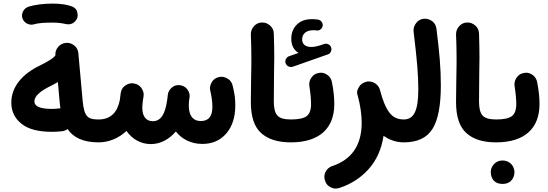

<svg xmlns="http://www.w3.org/2000/svg" viewBox="-20 -762 3097 1085"><path d="M43.9 -182.1C43.9 -132.8 63 -93.3 101.1 -63C138.7 -32.2 196.3 -17.1 273.9 -17.1C289.1 -17.1 313 -18.1 332.5 -20.5C343.3 -22 353 -26.4 361.8 -32.7C395 15.6 450.2 42.5 536.6 42.5H537.1C555.2 42.5 570.3 36.1 583 23.9C595.2 11.2 601.6 -3.9 601.6 -22C601.6 -40 595.2 -55.2 583 -67.9C570.3 -80.6 555.2 -86.9 537.1 -86.9H536.6C478 -86.9 456.1 -100.1 447.3 -189.5L422.9 -460.4C421.4 -478.5 414.1 -492.7 400.9 -503.9C387.7 -514.6 374 -520 358.9 -520C356.9 -520 355 -520 352.5 -519.5C335 -518.1 320.8 -510.7 309.6 -498C298.3 -484.9 293 -471.2 293 -456.5C293 -454.1 293 -452.1 293.5 -450.2C287.6 -440.9 276.4 -431.6 259.8 -421.4C243.2 -411.1 226.1 -401.9 208 -393.1C106.4 -344.7 43.9 -272 43.9 -182.1ZM174.3 -189.5C174.3 -220.2 211.4 -249 263.7 -274.9C279.3 -282.7 293.9 -290.5 307.1 -298.3L317.9 -177.7C318.8 -168 319.8 -158.7 321.3 -149.9C318.8 -149.9 316.9 -149.9 314.5 -149.4C300.3 -147.5 283.2 -146.5 273.9 -146.5C205.1 -146.5 174.3 -161.6 174.3 -189.5ZM106.4 -660.2C114.7 -633.3 139.6 -622.6 157.2 -622.6C161.6 -622.6 166.5 -623 171.4 -624.5C194.3 -631.8 232.4 -634.3 276.9 -634.3C305.7 -634.3 330.6 -631.3 352.1 -626C356.4 -625 360.8 -624.5 365.2 -624.5C377.4 -624.5 395.5 -627.9 409.7 -647.9C416 -656.7 418.9 -666 418.9 -676.3C418.9 -680.7 418 -688 415.5 -697.8C413.1 -707.5 404.8 -716.3 390.6 -724.1C363.8 -735.4 324.2 -741.7 276.9 -741.7C230 -741.7 178.7 -735.8 142.1 -724.6C114.3 -715.3 104.5 -690.9 104.5 -673.8C104.5 -669.4 105 -664.6 106.4 -660.2Z M472.7 -22C472.7 -3.9 479 11.2 491.2 23.9C503.9 36.1 519 42.5 537.1 42.5C597.7 42.5 652.3 17.6 694.8 -22C726.6 23.4 774.4 52.2 832.5 52.2C886.7 52.2 936 25.4 973.6 -19C1008.8 25.4 1060.5 51.3 1123.5 51.3C1180.2 51.3 1225.6 31.2 1259.3 -8.3C1293 -47.9 1309.6 -100.6 1309.6 -166C1309.6 -184.1 1308.6 -200.7 1307.1 -215.8C1305.2 -230.5 1301.3 -251 1294.9 -277.8C1290.5 -294.9 1282.2 -307.6 1269 -315.9C1255.9 -324.2 1243.7 -328.1 1232.4 -328.1C1227.1 -328.1 1222.2 -327.6 1216.8 -326.2C1199.7 -322.3 1187.5 -314 1179.2 -301.3C1170.9 -288.1 1166.5 -275.9 1166.5 -264.2C1166.5 -259.3 1167 -254.4 1168.5 -249C1175.8 -216.3 1180.2 -187 1180.2 -157.7C1180.2 -104.5 1158.7 -78.1 1115.2 -78.1C1065.9 -78.1 1046.9 -114.7 1046.9 -166C1046.9 -172.9 1047.4 -180.2 1047.9 -187.5C1049.3 -195.8 1050.3 -204.6 1051.3 -213.4C1051.8 -215.3 1051.8 -217.3 1051.8 -219.2C1051.8 -228 1049.8 -236.3 1046.4 -244.1L1045.9 -244.6C1045.9 -245.1 1045.9 -245.6 1045.4 -246.1C1044.9 -246.6 1044.9 -246.6 1044.9 -247.1L1044.4 -247.6C1035.6 -264.6 1022 -275.4 1003.4 -279.3C1002.9 -279.8 1002 -279.8 1001.5 -279.8L995.6 -280.8C993.2 -281.2 991.2 -281.2 988.8 -281.2C972.7 -281.2 959 -275.4 946.8 -263.2C941.9 -258.8 938 -253.4 935.1 -247.6C931.2 -240.7 928.7 -233.4 928.2 -225.1V-224.6C926.8 -214.8 925.3 -205.6 924.8 -197.3C913.1 -113.8 887.7 -77.1 842.8 -77.1C805.2 -77.1 784.2 -105.5 784.2 -151.9C784.2 -163.1 784.7 -173.3 788.1 -198.2L789.6 -207C790 -210 790.5 -212.9 791 -216.3C791.5 -219.7 792 -222.7 792 -226.1C792 -240.2 787.1 -253.9 777.3 -267.1C767.1 -280.3 753.4 -288.1 735.8 -290.5C732.4 -291 729 -291.5 725.6 -291.5C711.9 -291.5 698.7 -286.6 685.5 -276.9C672.4 -267.1 664.6 -253.4 662.1 -235.4C660.2 -219.2 658.7 -206.5 657.2 -197.3C643.6 -126.5 605 -86.9 537.1 -86.9C519 -86.9 503.9 -80.6 491.2 -67.9C479 -55.2 472.7 -40 472.7 -22Z M1397.5 -185.5C1397.5 -103 1417 -44.4 1456.1 -9.8C1495.1 25.4 1550.8 42.5 1623.5 42.5H1624C1642.1 42.5 1657.2 36.1 1669.9 23.9C1682.1 11.2 1688.5 -3.9 1688.5 -22C1688.5 -40 1682.1 -55.2 1669.9 -67.9C1657.2 -80.6 1642.1 -86.9 1624 -86.9H1623.5C1585.9 -86.9 1560.5 -94.2 1547.4 -109.4C1534.2 -124 1527.3 -149.9 1527.3 -187.5C1527.3 -317.9 1529.8 -394 1529.8 -437C1529.8 -479.5 1528.8 -524.4 1527.3 -572.3C1526.9 -590.3 1520 -605 1506.8 -617.2C1493.7 -628.9 1479 -634.8 1462.4 -634.8H1459.5C1441.9 -634.3 1427.2 -627.4 1415.5 -614.3C1403.3 -601.1 1397.5 -585.4 1397.5 -568.4V-566.9C1399.4 -522.5 1400.4 -480.5 1400.4 -441.4V-402.8C1399.9 -379.9 1399.4 -348.6 1398.9 -309.1C1397.9 -269 1397.5 -228 1397.5 -185.5Z M1594.2 -404.3C1600.1 -388.2 1615.2 -383.3 1624.5 -383.3C1627.9 -383.3 1630.9 -383.8 1634.3 -384.8L1832.5 -454.6C1846.7 -458.5 1853 -472.7 1853 -483.9C1853 -486.3 1852.5 -488.8 1852.1 -491.2C1848.1 -508.3 1832.5 -515.1 1822.3 -515.1C1818.8 -515.1 1815.4 -514.6 1812 -513.2C1792 -506.3 1777.3 -502 1767.6 -500C1757.3 -497.6 1748 -496.6 1739.3 -496.6C1707.5 -496.6 1687.5 -511.2 1687.5 -539.1C1687.5 -569.8 1708.5 -591.3 1751.5 -591.3C1759.3 -591.3 1765.1 -590.8 1769.5 -589.8C1771 -589.4 1772.5 -589.4 1773.9 -589.4C1787.6 -589.4 1802.2 -601.6 1803.7 -617.7V-620.1C1803.7 -634.3 1793.5 -648.9 1776.4 -651.4C1766.1 -652.8 1754.9 -653.8 1743.2 -653.8C1706.5 -653.8 1677.7 -643.6 1657.2 -622.6C1636.2 -601.6 1626 -574.7 1626 -543C1626 -506.3 1639.6 -480 1667 -462.9L1613.8 -444.3C1597.7 -439 1592.3 -423.3 1592.3 -414.1C1592.3 -410.6 1592.8 -407.7 1594.2 -404.3ZM1559.6 -22C1559.6 -3.9 1565.9 11.2 1578.1 23.9C1590.8 36.1 1606 42.5 1624 42.5C1783.7 42.5 1869.1 -35.6 1869.1 -173.8C1869.1 -206.5 1865.7 -247.6 1856.4 -294.9C1853.5 -312.5 1845.7 -326.2 1833 -336.4C1820.3 -346.2 1807.1 -351.1 1793.5 -351.1C1790 -351.1 1787.1 -350.6 1783.7 -350.1C1766.1 -347.7 1752.4 -340.3 1742.7 -327.1C1732.4 -314 1727.5 -300.3 1727.5 -286.1C1727.5 -283.2 1727.5 -280.3 1728 -277.3C1734.4 -237.8 1737.8 -199.2 1737.8 -174.3C1737.8 -140.1 1729 -117.2 1711.9 -105C1694.8 -92.8 1665.5 -86.9 1624 -86.9C1606 -86.9 1590.8 -80.6 1578.1 -67.9C1565.9 -55.2 1559.6 -40 1559.6 -22Z M2002 -220.2C2016.6 -164.6 2023.9 -113.8 2023.9 -68.4C2023.9 65.9 1960.9 142.1 1856.9 176.8C1828.1 186.5 1813 213.9 1813 235.8C1813 242.7 1814 250 1816.4 257.8C1820.8 273.4 1829.6 285.2 1841.8 292.5C1854 299.8 1865.7 303.7 1876.5 303.7C1883.8 303.7 1891.1 302.2 1898.9 299.8C1963.9 278.3 2018.6 243.2 2063 193.8C2107.4 144.5 2135.7 81.5 2147.5 5.4C2180.7 28.8 2218.8 42.5 2261.7 42.5H2262.2C2280.3 42.5 2295.4 36.1 2308.1 23.9C2320.3 11.2 2326.7 -3.9 2326.7 -22C2326.7 -40 2320.3 -55.2 2308.1 -67.9C2295.4 -80.6 2280.3 -86.9 2262.2 -86.9H2261.7C2227.1 -86.9 2200.2 -99.6 2180.7 -125.5C2160.6 -151.4 2143.1 -192.9 2127.9 -251C2127.4 -251.5 2127.4 -252.4 2127.4 -252.9C2121.6 -276.4 2101.1 -296.9 2073.7 -300.8C2070.3 -301.3 2067.4 -301.8 2064 -301.8C2059.1 -301.8 2054.2 -301.3 2049.8 -299.8C2032.7 -295.4 2019.5 -287.1 2011.2 -274.4C2002.4 -261.2 1998 -250 1998 -239.7C1998 -233.4 1999 -227.5 2001.5 -221.7Z M2197.8 -22C2197.8 -3.9 2204.1 11.2 2216.3 23.9C2229 36.1 2244.1 42.5 2262.2 42.5C2337.9 42.5 2392.1 17.1 2423.8 -33.2C2455.6 -83.5 2471.2 -165.5 2471.2 -278.8C2471.2 -377 2463.9 -460.9 2446.3 -600.1C2443.8 -617.7 2436.5 -631.3 2423.3 -641.6C2410.2 -651.4 2396 -656.2 2381.8 -656.2C2378.9 -656.2 2376 -656.2 2373 -655.8C2355.5 -653.3 2341.8 -645.5 2332 -632.3C2321.8 -619.1 2316.9 -605 2316.9 -590.3C2316.9 -587.9 2316.9 -585 2317.4 -582.5C2337.9 -413.1 2343.8 -336.9 2343.8 -255.9C2343.8 -142.1 2321.3 -86.9 2262.2 -86.9C2244.1 -86.9 2229 -80.6 2216.3 -67.9C2204.1 -55.2 2197.8 -40 2197.8 -22Z M2557.1 -185.5C2557.1 -103 2576.7 -44.4 2615.7 -9.8C2654.8 25.4 2710.4 42.5 2783.2 42.5H2783.7C2801.8 42.5 2816.9 36.1 2829.6 23.9C2841.8 11.2 2848.1 -3.9 2848.1 -22C2848.1 -40 2841.8 -55.2 2829.6 -67.9C2816.9 -80.6 2801.8 -86.9 2783.7 -86.9H2783.2C2745.6 -86.9 2720.2 -94.2 2707 -109.4C2693.8 -124 2687 -149.9 2687 -187.5C2687 -317.9 2689.5 -394 2689.5 -437C2689.5 -479.5 2688.5 -524.4 2687 -572.3C2686.5 -590.3 2679.7 -605 2666.5 -617.2C2653.3 -628.9 2638.7 -634.8 2622.1 -634.8H2619.1C2601.6 -634.3 2586.9 -627.4 2575.2 -614.3C2563 -601.1 2557.1 -585.4 2557.1 -568.4V-566.9C2559.1 -522.5 2560.1 -480.5 2560.1 -441.4V-402.8C2559.6 -379.9 2559.1 -348.6 2558.6 -309.1C2557.6 -269 2557.1 -228 2557.1 -185.5Z M2719.2 -22C2719.2 -3.9 2725.6 11.2 2737.8 23.9C2750.5 36.1 2765.6 42.5 2783.7 42.5C2943.4 42.5 3028.8 -35.6 3028.8 -173.8C3028.8 -206.5 3025.4 -247.6 3016.1 -294.9C3013.2 -312.5 3005.4 -326.2 2992.7 -336.4C2980 -346.2 2966.8 -351.1 2953.1 -351.1C2949.7 -351.1 2946.8 -350.6 2943.4 -350.1C2925.8 -347.7 2912.1 -340.3 2902.3 -327.1C2892.1 -314 2887.2 -300.3 2887.2 -286.1C2887.2 -283.2 2887.2 -280.3 2887.7 -277.3C2894 -237.8 2897.5 -199.2 2897.5 -174.3C2897.5 -140.1 2888.7 -117.2 2871.6 -105C2854.5 -92.8 2825.2 -86.9 2783.7 -86.9C2765.6 -86.9 2750.5 -80.6 2737.8 -67.9C2725.6 -55.2 2719.2 -40 2719.2 -22ZM2753.4 209.5C2753.4 220.2 2754.9 230 2758.3 238.8C2766.1 258.8 2783.2 277.3 2819.8 277.3C2873 277.3 2887.2 236.3 2887.2 210C2887.2 198.7 2883.8 187 2877 175.3C2865.7 158.2 2846.7 145 2819.3 145C2800.3 145 2784.2 151.9 2772 165C2759.8 178.2 2753.4 192.9 2753.4 209.5Z"/></svg>

Font: Mikhak
Style: Bold
Weight: 700
Designer: Amin Abedi
Version: Version 3.2